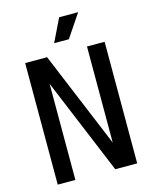

<svg xmlns="http://www.w3.org/2000/svg" viewBox="-132 -997 864 1083"><g transform="rotate(-15 300.0 -455.0)"><path d="M68 0V-710H196L429 -149V-710H532V0H404L171 -561V0ZM255 -776 320 -910H431L341 -776Z"/></g></svg>

Font: Geist Mono Medium
Style: Regular
Weight: 500
Monospace: yes
Designer: Basement.studio, Andrés Briganti, Mateo Zaragoza
Foundry: Basement.studio, Vercel, Andrés Briganti, Guido Ferreyra, Mateo Zaragoza
Version: Version 1.500; ttfautohint (v1.8.4.7-5d5b)